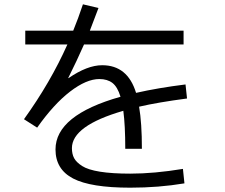

<svg xmlns="http://www.w3.org/2000/svg" viewBox="-20 -829 1040 889"><path d="M834 20Q715 40 583 40Q400 40 318.5 -2.5Q237 -45 237 -137Q237 -296 538 -381Q524 -427 500.5 -445Q477 -463 440 -463Q380 -463 304.5 -405Q229 -347 152 -238L91 -277Q214 -448 292 -623H97V-687H319Q342 -743 364 -809L436 -792Q416 -739 396 -687H830V-623H369Q336 -548 296 -468L297 -467Q384 -527 453 -527Q571 -527 610 -399Q711 -422 839 -438L846 -373Q710 -355 624 -335Q637 -260 637 -140H560Q560 -248 551 -316Q313 -247 313 -143Q313 -116 323 -97Q333 -78 360 -60.5Q387 -43 443 -34Q499 -25 583 -25Q694 -25 827 -47Z"/></svg>

Font: M PLUS 1p
Style: Regular
Weight: 400
Version: Version 1.062